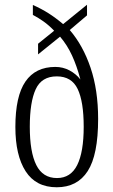

<svg xmlns="http://www.w3.org/2000/svg" viewBox="-20 -782 479 812"><path d="M220 10Q132 10 88.5 -57.5Q45 -125 45 -245Q45 -375 87.5 -437Q130 -499 214 -499Q246 -499 273.5 -484.5Q301 -470 320 -446Q305 -503 284.5 -547.5Q264 -592 234 -627L141 -552V-597L209 -652Q187 -675 164.5 -691Q142 -707 119 -719V-761Q155 -745 185 -726Q215 -707 247 -680L348 -762V-717L275 -655Q331 -590 363 -495.5Q395 -401 395 -279Q395 -127 351 -58.5Q307 10 220 10ZM221 -29Q279 -29 306.5 -84Q334 -139 334 -246Q334 -352 308.5 -405.5Q283 -459 220 -459Q156 -459 131 -404.5Q106 -350 106 -246Q106 -139 133.5 -84Q161 -29 221 -29Z"/></svg>

Font: Noto Serif Tamil ExtraCondensed Light
Style: Regular
Weight: 300
Width: 2
Designer: Indian Type Foundry, Tom Grace, and the Monotype Design Team
Foundry: Monotype Imaging Inc.
Version: Version 2.004; ttfautohint (v1.8.4.7-5d5b)